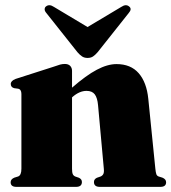

<svg xmlns="http://www.w3.org/2000/svg" viewBox="-20 -729 668 749"><path d="M261 -452.5V-387Q316 -435 357.8 -457Q399.5 -479 434.5 -479Q490 -479 521 -443.5Q552 -408 558.5 -343.5L586 -71Q587.5 -56.5 589.8 -49.8Q592 -43 599 -40.5L613.5 -36Q628 -30 628 -18Q628 0 605.5 0H369.5Q346.5 0 346.5 -19Q346.5 -30 358 -35.5L372.5 -40.5Q379.5 -43.5 383 -50Q386.5 -56.5 385 -71L362.5 -318.5Q360 -347 349.8 -360.8Q339.5 -374.5 317.5 -374.5Q290 -374.5 262.5 -350.5L261 -349V-71Q261 -56.5 263.8 -50Q266.5 -43.5 273.5 -40.5L288 -35.5Q299.5 -30 299.5 -19Q299.5 0 276.5 0H44Q21.5 0 21.5 -18Q21.5 -30 36 -36L50.5 -40.5Q63.5 -45 63.5 -71V-362.5Q63.5 -380.5 50.5 -383L35.5 -385Q22 -388.5 22 -401.5Q22 -413.5 40.5 -421L188.5 -468.5Q205 -474.5 214.2 -477Q223.5 -479.5 233 -479.5Q246.5 -479.5 253.8 -472Q261 -464.5 261 -452.5ZM361 -525.5Q351.5 -514.5 343 -508.8Q334.5 -503 321.5 -503Q309 -503 300.2 -508.8Q291.5 -514.5 282 -525.5L161 -678Q154 -686 154.2 -693Q154.5 -700 159 -703.5Q172 -714.5 190.5 -702L321.5 -623.5L453 -702Q471.5 -714.5 484 -703.5Q496 -694 482 -678Z"/></svg>

Font: Fraunces 72pt S000 Black
Style: Regular
Weight: 900
Version: Version 1.000; ttfautohint (v1.8.3)